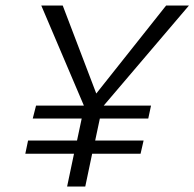

<svg xmlns="http://www.w3.org/2000/svg" viewBox="-20 -678 707 698"><path d="M667 -658 357 -294H529L519 -247H343L326 -167H502L491 -119H315L290 0H224L249 -119H72L82 -167H260L277 -247H99L111 -294H285L130 -658H208L330 -338L584 -658Z"/></svg>

Font: EauTest
Style: Italic
Weight: 400
Italic angle: -12°
Designer: Christian Thalmann (Catharsis Fonts)
Version: Version 0.001;PS 000.001;hotconv 1.0.88;makeotf.lib2.5.64775